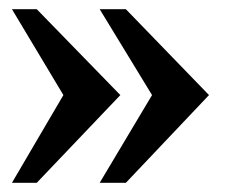

<svg xmlns="http://www.w3.org/2000/svg" viewBox="-20 -418 509 418"><path d="M435 -211 254 -20H197L311 -211L197 -398H254ZM242 -211 60 -20H6L118 -211L6 -398H60Z"/></svg>

Font: New Athena Unicode
Style: Bold
Weight: 700
Designer: J. Rusten 1997; rev. by R. Hancock 2001, 2002, rev. by D. Mastronarde 2002-2021
Foundry: Society for Classical Studies (formerly American Philological Association)
Version: Version 5.008